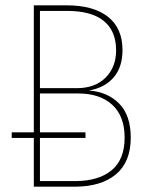

<svg xmlns="http://www.w3.org/2000/svg" viewBox="-20 -701 565 721"><path d="M471 -184Q471 -93 415.5 -46.5Q360 0 261 0H107V-183H24V-204H107V-681H230Q331 -681 385.5 -638Q440 -595 440 -513Q440 -449 407 -410.5Q374 -372 314 -361Q384 -356 427.5 -312Q471 -268 471 -184ZM130 -660V-370H269Q337 -370 376.5 -409.5Q416 -449 416 -512Q416 -585 369.5 -622.5Q323 -660 233 -660ZM448 -184Q448 -265 401.5 -307.5Q355 -350 274 -350H130V-204H301V-183H130V-21H262Q350 -21 399 -61.5Q448 -102 448 -184Z"/></svg>

Font: Fira Sans Condensed Thin
Style: Regular
Weight: 250
Width: 3
Designer: Carrois Corporate & Edenspiekermann AG
Foundry: Carrois Corporate GbR & Edenspiekermann AG
Version: Version 4.203